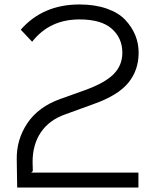

<svg xmlns="http://www.w3.org/2000/svg" viewBox="-20 -840 696 860"><path d="M601 -604Q601 -526 555 -469.5Q509 -413 402 -375L273 -328Q201 -303 163.5 -248Q126 -193 126 -115Q126 -112 126.5 -94.5Q127 -77 127 -74L120 -67H600V0H57L55 -124Q53 -214 102.5 -288Q152 -362 251 -397L360 -436Q449 -468 488.5 -507.5Q528 -547 528 -604Q528 -669 481 -711Q434 -753 336 -753Q202 -753 124 -653L73 -707Q172 -820 336 -820Q405 -820 458 -801.5Q511 -783 541 -751Q571 -719 586 -682Q601 -645 601 -604Z"/></svg>

Font: Sinkin Sans 300 Light
Style: Regular
Weight: 300
Designer: Keith Bates
Foundry: K-Type
Version: Sinkin Sans (version 1.0)  by Keith Bates   •   © 2014   www